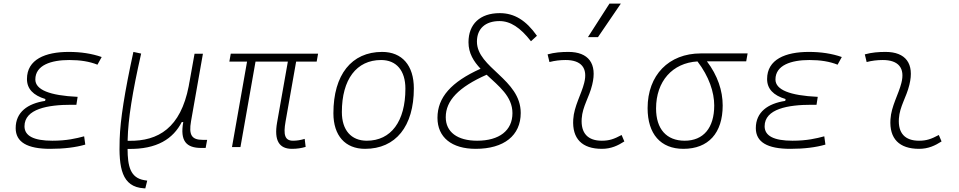

<svg xmlns="http://www.w3.org/2000/svg" viewBox="-20 -815 5313 1064"><path d="M258.3 9.8C335 9.8 400.9 1.5 452.6 -13.7L446.3 -59.6C402.3 -47.9 350.6 -35.2 270 -35.2C167 -35.2 115.7 -62 115.7 -115.2C115.7 -211.9 246.1 -234.4 375.5 -234.4H403.3L410.2 -278.3C253.9 -285.6 175.8 -317.9 175.8 -374.5C175.8 -454.1 263.7 -482.4 363.8 -482.4C424.8 -482.4 476.6 -474.1 520 -456.5L543.5 -499C488.8 -518.1 428.2 -527.3 360.8 -527.3C231 -527.3 129.4 -485.8 129.4 -377C129.4 -323.2 163.6 -286.6 231.9 -266.1L230 -255.9C133.3 -241.2 66.9 -193.8 66.9 -105C66.9 -27.8 130.4 9.8 258.3 9.8Z M785.2 229 795.9 186 780.3 183.6C701.7 170.9 687.5 105.5 687 10.3H689.9C850.6 13.2 939.9 -46.4 987.3 -138.7H995.6C976.6 -33.2 1012.7 4.9 1095.7 4.9H1119.6L1127.9 -40H1103.5C1042 -40 1025.4 -66.9 1038.6 -143.1L1104.5 -517.1H1058.1L1029.8 -359.4V-359.9C1029.8 -359.4 1029.8 -358.4 1029.3 -357.9L1025.9 -337.9C981 -106.4 857.4 -32.2 694.8 -34.7H687.5C687.5 -37.1 687.5 -39.6 687.5 -42C689.9 -153.8 713.4 -303.2 762.2 -518.1L719.2 -527.3C670.4 -303.2 646.5 -150.9 643.1 -42.5C637.7 114.7 654.3 220.7 777.3 228.5Z M1597.7 9.8C1625.5 9.8 1649.4 6.3 1673.8 -1L1668.5 -45.4C1646 -38.6 1625.5 -35.2 1604 -35.2C1558.6 -35.2 1549.3 -67.4 1562.5 -141.6L1621.1 -473.6H1734.9L1742.7 -517.6H1258.8L1251 -473.6H1349.1L1265.6 0H1312.5L1396 -473.6H1575.2L1515.6 -136.7C1497.6 -35.6 1527.8 9.8 1597.7 9.8Z M2002.9 9.8C2172.9 9.8 2273.4 -114.7 2273.4 -325.2C2273.4 -452.6 2208 -527.3 2097.7 -527.3C1928.2 -527.3 1827.6 -400.9 1827.6 -187.5C1827.6 -63.5 1893.1 9.8 2002.9 9.8ZM2012.7 -35.2C1925.8 -35.2 1874.5 -94.2 1874.5 -193.8C1874.5 -375 1955.6 -482.4 2091.8 -482.4C2177.2 -482.4 2226.6 -423.3 2226.6 -323.7C2226.6 -142.1 2147 -35.2 2012.7 -35.2Z M2616.2 9.8C2772.9 9.8 2865.7 -64 2865.7 -189C2865.7 -376.5 2623 -438.5 2623 -584.5C2623 -655.8 2669.4 -698.2 2748 -698.2C2807.6 -698.2 2862.8 -663.1 2922.4 -586.4L2955.6 -616.7C2895 -702.6 2830.1 -742.2 2749.5 -742.2C2640.6 -742.2 2576.2 -682.1 2576.2 -580.6C2576.2 -520 2605 -474.6 2643.1 -434.1C2480 -360.8 2404.3 -274.9 2404.3 -162.1C2404.3 -54.2 2482.9 9.8 2616.2 9.8ZM2676.8 -400.9C2743.7 -337.9 2819.8 -281.2 2819.8 -188C2819.8 -91.8 2747.1 -35.2 2624 -35.2C2514.6 -35.2 2450.2 -83.5 2450.2 -165.5C2450.2 -257.8 2521.5 -332 2676.8 -400.9Z M3424.8 -66.9C3381.8 -43.9 3356 -35.2 3314.9 -35.2C3237.3 -35.2 3198.2 -77.1 3203.6 -157.7C3208 -225.6 3245.1 -275.4 3261.7 -345.2C3291 -463.4 3240.2 -527.3 3129.9 -527.3C3091.3 -527.3 3052.7 -524.4 3014.6 -513.7L3024.9 -471.2C3054.7 -479 3084.5 -482.4 3114.3 -482.4C3200.7 -482.4 3238.8 -438.5 3217.3 -355C3202.1 -293.5 3161.1 -226.1 3156.7 -153.3C3149.9 -46.4 3205.6 9.8 3315.4 9.8C3366.7 9.8 3404.3 -8.3 3439.9 -31.2ZM3238.3 -609.4H3293.9L3420.4 -794.9H3357.4Z M3767.1 9.8C3905.8 9.8 3984.9 -77.6 3984.9 -230.5C3984.9 -312.5 3957 -396.5 3897.5 -475.1H4115.2L4123 -519H3863.8C3686 -519 3568.8 -398.4 3568.8 -215.8C3568.8 -72.3 3641.1 9.8 3767.1 9.8ZM3845.2 -474.6C3909.2 -391.1 3938 -304.2 3938 -230.5C3938 -106.4 3878.4 -35.2 3774.4 -35.2C3673.3 -35.2 3615.7 -100.1 3615.7 -213.9C3615.7 -364.7 3706.5 -466.3 3845.2 -474.6Z M4359.9 9.8C4436.5 9.8 4502.4 1.5 4554.2 -13.7L4547.9 -59.6C4503.9 -47.9 4452.1 -35.2 4371.6 -35.2C4268.6 -35.2 4217.3 -62 4217.3 -115.2C4217.3 -211.9 4347.7 -234.4 4477.1 -234.4H4504.9L4511.7 -278.3C4355.5 -285.6 4277.3 -317.9 4277.3 -374.5C4277.3 -454.1 4365.2 -482.4 4465.3 -482.4C4526.4 -482.4 4578.1 -474.1 4621.6 -456.5L4645 -499C4590.3 -518.1 4529.8 -527.3 4462.4 -527.3C4332.5 -527.3 4231 -485.8 4231 -377C4231 -323.2 4265.1 -286.6 4333.5 -266.1L4331.5 -255.9C4234.9 -241.2 4168.5 -193.8 4168.5 -105C4168.5 -27.8 4231.9 9.8 4359.9 9.8Z M5182.6 -66.9C5139.6 -43.9 5113.8 -35.2 5072.8 -35.2C4995.1 -35.2 4956.1 -77.1 4961.4 -157.7C4965.8 -225.6 5002.9 -275.4 5019.5 -345.2C5048.8 -463.4 4998 -527.3 4887.7 -527.3C4849.1 -527.3 4810.5 -524.4 4772.5 -513.7L4782.7 -471.2C4812.5 -479 4842.3 -482.4 4872.1 -482.4C4958.5 -482.4 4996.6 -438.5 4975.1 -355C4960 -293.5 4918.9 -226.1 4914.6 -153.3C4907.7 -46.4 4963.4 9.8 5073.2 9.8C5124.5 9.8 5162.1 -8.3 5197.8 -31.2Z"/></svg>

Font: Cascadia Code PL ExtraLight
Style: Italic
Weight: 200
Italic angle: -10°
Monospace: yes
Designer: Aaron Bell
Foundry: Saja Typeworks
Version: Version 2404.023